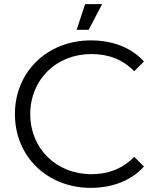

<svg xmlns="http://www.w3.org/2000/svg" viewBox="-20 -901 759 927"><path d="M408 -757 473 -881H391L350 -757ZM418 6C522 6 614 -29 675 -97L628 -144C571 -85 501 -60 421 -60C252 -60 126 -184 126 -350C126 -517 252 -640 421 -640C501 -640 571 -616 628 -557L675 -604C614 -672 522 -706 419 -706C209 -706 52 -555 52 -350C52 -145 209 6 418 6Z"/></svg>

Font: Montserrat Z
Style: Regular
Weight: 400
Designer: Julieta Ulanovsky
Foundry: Julieta Ulanovsky
Version: Version 8.000